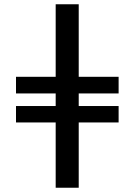

<svg xmlns="http://www.w3.org/2000/svg" viewBox="-20 -715 637 900"><path d="M55 -141V-218H241V-277H55V-355H241V-695H349V-355H536V-277H349V-218H536V-141H349V165H241V-141Z"/></svg>

Font: Coval
Style: Medium
Weight: 500
Foundry: Context Ltd
Version: Version 001.000